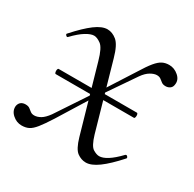

<svg xmlns="http://www.w3.org/2000/svg" viewBox="-100 -500 620 614"><g transform="rotate(30 209.5 -193.0)"><path d="M209 -211H347Q350 -211 351 -206.5Q352 -202 351 -197Q350 -192 347 -192H209ZM209 -188H61Q58 -188 57 -193Q56 -198 57 -202.5Q58 -207 61 -207H209ZM285 9Q268 9 253 -2Q238 -13 227 -51L158 -292Q146 -335 131.5 -345.5Q117 -356 106 -356Q94 -356 76 -345Q58 -334 36 -311Q33 -307 28.5 -311.5Q24 -316 28 -319Q62 -357 87.5 -376Q113 -395 133 -395Q151 -395 167.5 -381.5Q184 -368 196 -325L265 -83Q276 -46 289 -38Q302 -30 312 -30Q325 -30 342.5 -41Q360 -52 382 -75Q386 -79 390 -74.5Q394 -70 391 -67Q357 -29 331 -10Q305 9 285 9ZM48 9Q29 9 14 -4.5Q-1 -18 1 -36Q3 -46 9.5 -51Q16 -56 26 -56Q36 -56 41.5 -52Q47 -48 52.5 -43.5Q58 -39 67 -39Q78 -39 90 -46Q102 -53 115 -71L196 -193L204 -184L129 -63Q110 -33 97.5 -17.5Q85 -2 74 3.5Q63 9 48 9ZM208 -188 201 -198 281 -323Q300 -354 312.5 -369Q325 -384 336 -389.5Q347 -395 361 -395Q380 -395 395.5 -381.5Q411 -368 408 -350Q407 -340 400 -335Q393 -330 384 -330Q374 -330 368.5 -334.5Q363 -339 357.5 -343Q352 -347 343 -347Q333 -347 320 -339.5Q307 -332 295 -315Z"/></g></svg>

Font: Cormorant Light
Style: Italic
Weight: 300
Italic angle: -10°
Designer: Christian Thalmann (Catharsis Fonts)
Foundry: Catharsis Fonts
Version: Version 4.000